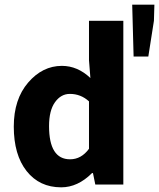

<svg xmlns="http://www.w3.org/2000/svg" viewBox="-20 -790 681 822"><path d="M242 12Q149 12 94 -57.5Q39 -127 39 -248Q39 -365 100.5 -436.5Q162 -508 245 -508Q312 -508 367 -456L361 -532V-701H508V0H388L378 -49H374Q313 12 242 12ZM280 -108Q328 -108 361 -153V-356Q326 -388 279 -388Q241 -388 215.5 -352.5Q190 -317 190 -250Q190 -108 280 -108ZM552 -548 546 -770H641L639 -701L615 -548Z"/></svg>

Font: Toshiba Sans
Style: Bold
Weight: 700
Designer: Paul D. Hunt
Foundry: Toshiba Corporation
Version: Version 2.020;PS 2.0;hotconv 1.0.86;makeotf.lib2.5.63406